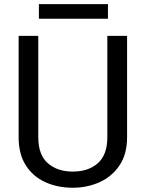

<svg xmlns="http://www.w3.org/2000/svg" viewBox="-20 -881 688 911"><path d="M489.3 -710.9H583V-230Q583 -149.9 547.4 -96.7Q511.7 -43.5 452.9 -16.8Q394 9.8 325.2 9.8Q252.9 9.8 194.6 -16.8Q136.2 -43.5 102.3 -96.7Q68.4 -149.9 68.4 -230V-710.9H161.6V-230Q161.6 -146.5 206.8 -106.7Q252 -66.9 325.2 -66.9Q399.4 -66.9 444.3 -106.7Q489.3 -146.5 489.3 -230ZM492.2 -861.3V-792H164.6V-861.3Z"/></svg>

Font: Vazirmatn UI FD
Style: Regular
Weight: 400
Designer: Saber Rastikerdar
Foundry: Saber Rastikerdar
Version: Version 33.003